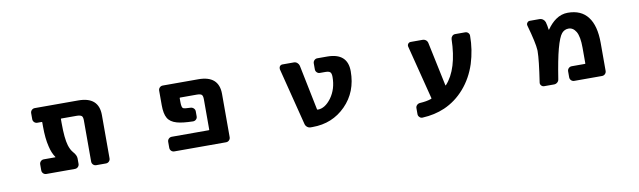

<svg xmlns="http://www.w3.org/2000/svg" viewBox="-39 -1013 5078 1525"><g transform="rotate(-10 2500.0 -250.0)"><path d="M657.2 -17.6Q642.6 -17.6 632.3 -27.8Q622.1 -38.1 622.1 -52.7V-384.8Q622.1 -412.1 612.3 -420.9Q600.6 -430.7 571.3 -430.7H448.2Q444.3 -430.7 444.3 -426.8V-393.6Q444.3 -271.5 461.9 -212.9Q473.6 -174.8 493.2 -152.3Q520.5 -122.1 520.5 -95.7V-52.7Q520.5 -38.1 510.3 -27.8Q500 -17.6 485.4 -17.6H254.9Q240.2 -17.6 230 -27.8Q219.7 -38.1 219.7 -52.7V-100.6Q219.7 -115.2 230 -125.5Q240.2 -135.7 254.9 -135.7H346.7Q350.6 -135.7 348.6 -138.7Q323.2 -174.8 310.5 -230.5Q293.9 -296.9 293.9 -393.6V-426.8Q293.9 -430.7 290 -430.7H254.9Q240.2 -430.7 230 -440.9Q219.7 -451.2 219.7 -465.8V-513.7Q219.7 -528.3 230 -538.6Q240.2 -548.8 254.9 -548.8H605.5Q770.5 -548.8 770.5 -401.4V-52.7Q770.5 -38.1 760.3 -27.8Q750 -17.6 735.4 -17.6Z M1287.1 -17.6Q1272.5 -17.6 1262.2 -27.8Q1252 -38.1 1252 -52.7V-100.6Q1252 -115.2 1262.2 -125.5Q1272.5 -135.7 1287.1 -135.7H1585Q1589.8 -135.7 1589.8 -139.6V-384.8Q1589.8 -412.1 1580.1 -421.4Q1570.3 -430.7 1539.1 -430.7H1407.2Q1402.3 -430.7 1402.3 -426.8V-396.5Q1402.3 -351.6 1414.1 -344.7Q1423.8 -337.9 1474.6 -336.9Q1489.3 -335.9 1499.5 -325.7Q1509.8 -315.4 1509.8 -301.8V-260.7Q1509.8 -246.1 1499.5 -236.3Q1489.3 -226.6 1474.6 -226.6Q1389.6 -228.5 1345.7 -241.2Q1293 -255.9 1272.5 -292Q1252 -327.1 1252 -396.5V-513.7Q1252 -528.3 1262.2 -538.6Q1272.5 -548.8 1287.1 -548.8H1574.2Q1739.3 -548.8 1739.3 -401.4V-52.7Q1739.3 -38.1 1729 -27.8Q1718.8 -17.6 1704.1 -17.6Z M2386.7 -17.6Q2371.1 -17.6 2358.9 -27.3Q2346.7 -37.1 2342.8 -51.8L2225.6 -514.6Q2225.6 -518.6 2225.6 -522.5Q2225.6 -530.3 2230.5 -538.1Q2239.3 -548.8 2252 -548.8H2344.7Q2359.4 -548.8 2371.1 -539.1Q2382.8 -529.3 2386.7 -514.6L2460.9 -150.4Q2461.9 -146.5 2466.8 -146.5H2467.8Q2525.4 -146.5 2576.2 -214.8Q2627 -285.2 2627 -381.8Q2627 -411.1 2616.2 -420.9Q2605.5 -430.7 2576.2 -430.7H2533.2Q2519.5 -430.7 2509.3 -440.9Q2499 -451.2 2499 -465.8V-513.7Q2499 -528.3 2509.3 -538.6Q2519.5 -548.8 2533.2 -548.8H2612.3Q2777.3 -548.8 2777.3 -401.4Q2777.3 -318.4 2750.5 -249.5Q2723.6 -180.7 2669.9 -126.5Q2616.2 -72.3 2549.3 -44.9Q2482.4 -17.6 2402.3 -17.6Z M3275.4 60.5Q3274.4 60.5 3273.4 60.5Q3259.8 60.5 3251 50.8Q3240.2 41 3240.2 26.4V-22.5Q3240.2 -36.1 3250.5 -46.4Q3260.7 -56.6 3275.4 -57.6Q3329.1 -60.5 3368.2 -74.2Q3372.1 -76.2 3371.1 -80.1L3260.7 -514.6Q3257.8 -527.3 3265.6 -537.6Q3273.4 -547.9 3287.1 -547.9H3381.8Q3397.5 -547.9 3409.2 -538.6Q3420.9 -529.3 3423.8 -513.7L3498 -162.1Q3498 -160.2 3499.5 -159.7Q3501 -159.2 3502 -160.2Q3604.5 -271.5 3610.4 -513.7Q3611.3 -527.3 3621.1 -537.6Q3630.9 -547.9 3645.5 -547.9H3725.6Q3740.2 -547.9 3750 -538.1Q3759.8 -528.3 3759.8 -514.6Q3759.8 -401.4 3725.6 -292Q3689.5 -181.6 3619.1 -101.1Q3548.8 -20.5 3455.1 20.5Q3374 55.7 3275.4 60.5Z M4512.7 -17.6Q4498 -17.6 4487.8 -27.8Q4477.5 -38.1 4477.5 -52.7V-100.6Q4477.5 -115.2 4487.8 -125.5Q4498 -135.7 4512.7 -135.7H4619.1Q4623 -135.7 4623 -139.6V-265.6Q4623 -354.5 4599.6 -395.5Q4576.2 -434.6 4539.1 -434.6Q4506.8 -434.6 4484.4 -409.2Q4460.9 -381.8 4436.5 -292Q4414.1 -209 4389.6 -51.8Q4387.7 -37.1 4376 -27.3Q4364.3 -17.6 4349.6 -17.6H4269.5Q4255.9 -17.6 4246.6 -28.3Q4237.3 -39.1 4239.3 -51.8Q4266.6 -233.4 4266.6 -297.9Q4266.6 -303.7 4266.6 -308.6Q4263.7 -367.2 4221.7 -515.6Q4220.7 -519.5 4220.7 -522.5Q4220.7 -531.2 4226.6 -538.1Q4234.4 -548.8 4247.1 -548.8H4324.2Q4340.8 -548.8 4353.5 -539.6Q4366.2 -530.3 4371.1 -515.6Q4378.9 -487.3 4382.8 -454.1Q4382.8 -453.1 4384.3 -452.6Q4385.7 -452.1 4385.7 -453.1Q4419.9 -502 4458 -528.3Q4502.9 -559.6 4554.7 -559.6Q4663.1 -559.6 4716.8 -488.3Q4771.5 -418 4771.5 -278.3V-52.7Q4771.5 -38.1 4761.2 -27.8Q4751 -17.6 4736.3 -17.6Z"/></g></svg>

Font: Rounded-L Mgen+ 1mn bold
Style: Bold
Weight: 700
Designer: [Source Han Sans]
Ryoko NISHIZUKA  (kana & ideographs); Paul D. Hunt (Latin, Greek & Cyrillic); Wenlong ZHANG  (bopomofo
Version: Version 1.059.20150602